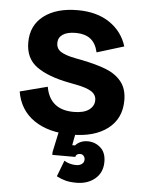

<svg xmlns="http://www.w3.org/2000/svg" viewBox="-52 -552 605 808"><g transform="rotate(5 250.0 -148.0)"><path d="M48 -357Q48 -429 101 -469.5Q154 -510 244 -510Q325 -510 379 -473.5Q433 -437 452 -375L338 -340Q329 -379 305.5 -396.5Q282 -414 244 -414Q208 -414 189 -401Q170 -388 170 -365Q170 -341 189.5 -328.5Q209 -316 250 -308L276 -303Q341 -290 382 -274Q423 -258 447.5 -228Q472 -198 472 -149Q472 -72 416 -29Q360 14 264 14Q166 14 104.5 -28Q43 -70 30 -148L146 -178Q163 -82 264 -82Q306 -82 328 -98Q350 -114 350 -139Q350 -162 329 -175.5Q308 -189 260 -198L234 -203Q145 -220 96.5 -254.5Q48 -289 48 -357ZM287 -32 270 58H282Q289 49 302.5 42.5Q316 36 334 36Q365 36 388 56.5Q411 77 411 116Q411 161 380 187.5Q349 214 301 214Q274 214 255 209Q236 204 217 194L243 126Q254 133 267 136.5Q280 140 293 140Q308 140 317.5 133Q327 126 327 114Q327 105 321.5 98.5Q316 92 307 92Q290 92 287 106H190V94L217 -32Z"/></g></svg>

Font: Space Grotesk Variable
Style: Regular
Weight: 400
Designer: Florian Karsten (Space Grotesk), Colophon Foundry (Space Mono)
Foundry: Florian Karsten
Version: Version 1.106